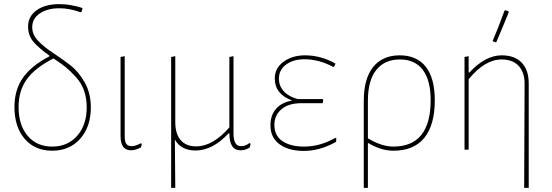

<svg xmlns="http://www.w3.org/2000/svg" viewBox="-20 -725 2675 930"><path d="M50 -207Q50 -289 90.5 -347.5Q131 -406 219 -452L220 -455Q168 -492 142 -522.5Q116 -553 116 -596Q116 -646 157.5 -675.5Q199 -705 267 -705Q322 -705 380 -686L375 -667L369 -666Q316 -685 267 -685Q210 -685 173 -660Q136 -635 136 -593Q136 -557 165.5 -526.5Q195 -496 236.5 -469Q278 -442 319.5 -410Q361 -378 390.5 -325.5Q420 -273 420 -205Q420 -111 368.5 -53Q317 5 233 5Q149 5 99.5 -52.5Q50 -110 50 -207ZM70 -207Q70 -119 114 -67Q158 -15 233 -15Q308 -15 354 -67.5Q400 -120 400 -205Q400 -250 387 -286.5Q374 -323 347 -352.5Q320 -382 298.5 -399.5Q277 -417 239 -442Q149 -396 109.5 -340.5Q70 -285 70 -207Z M615 3Q564 3 564 -65V-449L584 -453V-66Q584 -37 592.5 -27Q601 -17 619 -17Q636 -17 662 -31L667 -28L663 -11Q635 3 615 3Z M809 185V-449L829 -453V-133Q829 -77 855 -46.5Q881 -16 930 -16Q1011 -16 1091 -108V-449L1111 -453V-79Q1111 -17 1147 -17Q1170 -17 1188 -32L1194 -29L1190 -11Q1170 3 1145 3Q1091 3 1091 -79H1087Q1010 4 927 4Q857 4 827 -49L829 185Z M1451 6Q1379 6 1334.5 -26Q1290 -58 1290 -118Q1290 -167 1317 -198Q1344 -229 1395 -238Q1311 -269 1311 -345Q1311 -395 1353.5 -426Q1396 -457 1458 -457Q1534 -457 1605 -417L1598 -401H1594Q1524 -438 1455 -438Q1401 -438 1366 -412.5Q1331 -387 1331 -344Q1331 -308 1355.5 -282Q1380 -256 1423 -245H1543L1546 -241L1543 -225H1438Q1378 -225 1343.5 -196Q1309 -167 1309 -120Q1309 -68 1348 -41.5Q1387 -15 1453 -15Q1530 -15 1604 -57L1609 -56L1608 -38Q1530 6 1451 6Z M1742 185V-236Q1742 -344 1787.5 -400.5Q1833 -457 1916 -457Q1999 -457 2042.5 -401.5Q2086 -346 2086 -239Q2086 -120 2035.5 -57.5Q1985 5 1885 5Q1826 5 1762 -33V185ZM1762 -238V-55Q1829 -15 1885 -15Q2066 -15 2066 -240Q2066 -336 2028 -386.5Q1990 -437 1917 -437Q1843 -437 1802.5 -386Q1762 -335 1762 -238Z M2424 -674 2429 -675 2442 -671 2444 -665Q2420 -605 2384 -521L2379 -520L2366 -526Q2390 -581 2424 -674ZM2250 -453V-374H2254Q2331 -457 2410 -457Q2473 -457 2507 -421.5Q2541 -386 2541 -321V185H2519L2521 -320Q2521 -375 2492 -406Q2463 -437 2410 -437Q2328 -437 2250 -341V0H2230V-449Z"/></svg>

Font: Alegreya Sans SC Thin
Style: Regular
Weight: 100
Designer: Juan Pablo del Peral
Foundry: Huerta Tipografica
Version: Version 2.007